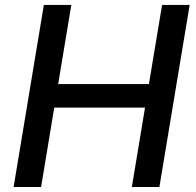

<svg xmlns="http://www.w3.org/2000/svg" viewBox="-20 -747 782 767"><path d="M34.4 0H144.2L196.7 -317.1H559.3L506.7 0H616.8L737.6 -727.3H627.5L574.9 -411.2H212.4L264.9 -727.3H155.2Z"/></svg>

Font: Magic Ui Pro Medium
Style: Italic
Weight: 500
Italic angle: -9.39999°
Designer: Stefan Endress, Andreas Faust
Version: Version 1.000;FEAKit 1.0